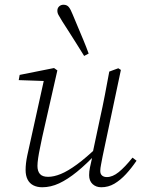

<svg xmlns="http://www.w3.org/2000/svg" viewBox="-20 -777 601 810"><path d="M158 13Q137 13 121 5Q105 -3 96.5 -19.5Q88 -36 88 -60Q88 -87 95 -120.5Q102 -154 109 -184L168 -451L175 -435L59 -439L63 -461L208 -490L222 -480L158 -198Q154 -177 149 -154Q144 -131 141 -110.5Q138 -90 138 -77Q138 -55 148.5 -43Q159 -31 183 -31Q207 -31 236.5 -43Q266 -55 305 -83.5Q344 -112 395 -161L400 -135H392Q345 -85 305 -52.5Q265 -20 229.5 -3.5Q194 13 158 13ZM407 13Q385 13 370.5 -0.5Q356 -14 356 -38Q356 -54 359.5 -70.5Q363 -87 370 -118H368L402 -278Q413 -327 422.5 -376.5Q432 -426 441 -475L479 -489L490 -482L413 -118Q410 -101 406.5 -84Q403 -67 403 -56Q403 -43 410.5 -36.5Q418 -30 431 -30Q455 -30 481 -51Q507 -72 539 -112L556 -99Q535 -68 511.5 -42.5Q488 -17 462.5 -2Q437 13 407 13ZM354 -551 335 -541Q320 -566 303.5 -591.5Q287 -617 271.5 -642Q256 -667 242 -688Q232 -705 227 -713.5Q222 -722 222 -732Q222 -743 229.5 -750Q237 -757 248 -757Q262 -757 270 -747.5Q278 -738 287 -715Q297 -691 308.5 -663.5Q320 -636 332 -607.5Q344 -579 354 -551Z"/></svg>

Font: Source Serif 4 18pt Light
Style: Italic
Weight: 300
Italic angle: -12°
Designer: Frank Grießhammer
Foundry: Adobe Systems Incorporated
Version: Version 4.004;hotconv 1.0.116;makeotfexe 2.5.65601